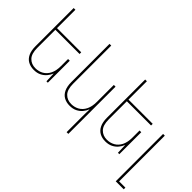

<svg xmlns="http://www.w3.org/2000/svg" viewBox="-111 -1290 2053 2053"><g transform="rotate(45 915.5 -264.0)"><path d="M451 -332V0H430L426 -111H424Q413 -81 389.5 -53Q366 -25 331 -7.5Q296 10 247 10Q198 10 160.5 -10.5Q123 -31 102.5 -74Q82 -117 82 -182V-760H108V-183Q108 -95 147 -55Q186 -15 247 -15Q297 -15 337.5 -38Q378 -61 401.5 -107.5Q425 -154 425 -226V-332ZM96 -482H474V-457H96Z M993 232H967V0Q967 -30 967.5 -56.5Q968 -83 969 -111H966Q955 -81 931.5 -53Q908 -25 873 -7.5Q838 10 789 10Q740 10 702.5 -10.5Q665 -31 644.5 -74Q624 -117 624 -182V-760H650V-183Q650 -95 689 -55Q728 -15 789 -15Q839 -15 879.5 -38Q920 -61 943.5 -107.5Q967 -154 967 -226V-482H993Z M1532 -332V0H1511L1507 -111H1505Q1494 -81 1470.5 -53Q1447 -25 1412 -7.5Q1377 10 1328 10Q1279 10 1241.5 -10.5Q1204 -31 1183.5 -74Q1163 -117 1163 -182V-760H1189V-183Q1189 -95 1228 -55Q1267 -15 1328 -15Q1378 -15 1418.5 -38Q1459 -61 1482.5 -107.5Q1506 -154 1506 -226V-332ZM1177 -482H1555V-457H1177Z M1710 232V-484H1736V207H1831V232Z"/></g></svg>

Font: Noto Sans Armenian Thin
Style: Regular
Weight: 250
Version: Version 2.007